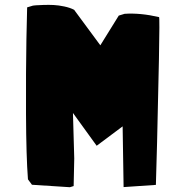

<svg xmlns="http://www.w3.org/2000/svg" viewBox="-20 -763 746 798"><path d="M397 -574.7 473.6 -698.2 498 -705.6Q563 -710 641.1 -691.9Q644 -691.4 640.6 -517.1Q637.2 -342.8 632.8 -168.9L627.9 5.4L493.7 14.6L489.7 -237.8L381.8 -157.2L283.2 -293.5Q288.6 -115.2 288.6 -104.5L286.1 10.3L270.5 15.1L112.8 4.9L96.2 -17.6Q88.9 -110.8 88.1 -289.6Q87.4 -468.3 89.8 -600.6L92.8 -732.4L117.2 -739.7Q121.6 -740.2 129.6 -741Q137.7 -741.7 160.2 -742.4Q182.6 -743.2 202.9 -742.2Q223.1 -741.2 247.3 -736.1Q271.5 -731 288.1 -722.2Z"/></svg>

Font: Noot
Style: Regular
Weight: 400
Designer: Amos Jerbi
Foundry: Amos Jerbi
Version: Version 1.000;PS 001.001;hotconv 1.0.56